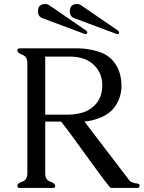

<svg xmlns="http://www.w3.org/2000/svg" viewBox="-20 -923 708 943"><path d="M397 -755.9 189 -833.5Q166.5 -841.8 166.5 -867.2Q166.5 -903.3 202.6 -903.3Q213.4 -903.3 222.2 -897L405.8 -771Q408.7 -767.6 408.7 -763.7Q408.7 -755.4 399.9 -755.4Q397.9 -755.4 397 -755.9ZM553.2 -755.9 345.2 -833.5Q322.8 -841.8 322.8 -867.2Q322.8 -903.3 358.9 -903.3Q369.6 -903.3 378.4 -897L562 -771Q564.9 -767.6 564.9 -763.7Q564.9 -755.4 556.2 -755.4Q554.2 -755.4 553.2 -755.9ZM202.1 -645V-359.9H315.4Q349.1 -359.9 383.8 -369.6Q418.5 -379.4 443.4 -404.3Q482.4 -441.9 482.4 -503.9Q482.4 -563.5 441.9 -603.5Q398.4 -645 325.2 -645ZM616.7 -35.2Q630.4 -23.9 652.3 -22Q666 -20.5 666 -11.7V-10.3Q664.6 0 655.8 0H525.4Q521 0 492.2 -38.1Q463.4 -76.2 425.3 -128.9Q387.2 -181.6 347.2 -236.8Q307.1 -292 280.3 -325.7H202.1V-71.3Q202.1 -39.6 226.6 -31Q251 -22.5 251 -10.3Q251 0 241.2 0H75.7Q65.4 0 65.4 -10.3Q65.4 -22.5 89.8 -31Q114.3 -39.6 114.3 -71.3V-613.8Q114.3 -645 89.8 -653.8Q65.4 -662.6 65.4 -675.3Q65.4 -685.5 75.7 -685.5H363.8Q414.1 -685.5 468.8 -667.7Q523.4 -649.9 553.2 -598.6Q576.7 -557.1 576.7 -499Q575.7 -443.8 544.9 -399.9Q520.5 -365.2 477.1 -346.9Q433.6 -328.6 394.5 -326.2Z"/></svg>

Font: Caudex
Style: Regular
Weight: 400
Version: Version 1.04